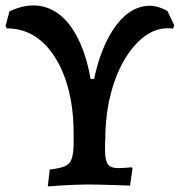

<svg xmlns="http://www.w3.org/2000/svg" viewBox="-39 -664 647 691"><path d="M340 -161 291 -330Q301 -400 320.5 -457Q340 -514 366.5 -555Q393 -596 425 -618.5Q457 -641 492.5 -643Q528 -645 564 -624L588 -573L584 -561Q534 -568 490.5 -539.5Q447 -511 413 -456Q379 -401 359.5 -325.5Q340 -250 340 -161ZM133 7 140 -54Q177 -58 195 -66Q213 -74 219.5 -94Q226 -114 226 -152V-380H342L339 -124Q339 -87 349 -73Q359 -59 386 -59Q397 -59 411.5 -60Q426 -61 435 -62L438 -58L429 4Q402 3 372.5 2Q343 1 317.5 0.5Q292 0 277 0Q256 0 231 1Q206 2 181 3.5Q156 5 133 7ZM226 -183Q226 -296 195.5 -381.5Q165 -467 111.5 -514.5Q58 -562 -15 -562L-19 -571L-5 -623Q52 -650 102 -643Q152 -636 191.5 -597Q231 -558 257.5 -489.5Q284 -421 295 -326Z"/></svg>

Font: Alegreya SemiBold
Style: Regular
Weight: 600
Designer: Juan Pablo del Peral
Foundry: Huerta Tipografica
Version: Version 2.009